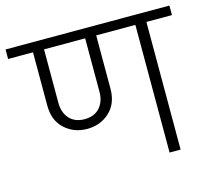

<svg xmlns="http://www.w3.org/2000/svg" viewBox="-114 -746 944 857"><g transform="rotate(-15 358.5 -317.0)"><path d="M737 -590H619V0H568V-590H387V-344Q387 -275 344.5 -236Q302 -197 241 -197Q180 -197 137.5 -236Q95 -275 95 -344V-590H-20V-634H737ZM336 -590H146V-343Q146 -298 171 -270Q196 -242 241 -242Q286 -242 311 -270Q336 -298 336 -343Z"/></g></svg>

Font: Martel Sans ExtraLight
Style: Regular
Weight: 275
Designer: Dan Reynolds and Mathieu Réguer
Foundry: Dan Reynolds and Mathieu Réguer
Version: Version 1.002; ttfautohint (v1.1) -l 5 -r 5 -G 72 -x 0 -D la